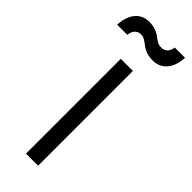

<svg xmlns="http://www.w3.org/2000/svg" viewBox="-275 -759 782 782"><g transform="rotate(45 116.5 -367.5)"><path d="M80.1 -545.9H149.9V0H80.1ZM-28.8 -633.8Q-25.9 -682.1 -3.7 -708.5Q18.6 -734.9 57.1 -734.9Q92.8 -734.9 121.1 -713.9Q132.3 -704.6 140.6 -700.4Q148.9 -696.3 153.3 -695.6Q157.7 -694.8 166 -694.8Q179.7 -694.8 190.4 -704.8Q201.2 -714.8 203.1 -733.9H262.2Q259.8 -686.5 237.1 -659.7Q214.4 -632.8 175.8 -632.8Q141.1 -632.8 113.8 -651.9Q112.3 -653.3 105.5 -658.4Q98.6 -663.6 96.2 -665Q93.8 -666.5 88.4 -669.7Q83 -672.9 78.1 -673.8Q73.2 -674.8 67.9 -674.8Q52.7 -674.8 42.2 -664.3Q31.7 -653.8 29.8 -633.8Z"/></g></svg>

Font: PoppinsZ Light
Style: Regular
Weight: 300
Designer: Ninad Kale (Devanagari), Jonny Pinhorn (Latin)
Foundry: Indian Type Foundry
Version: Version 3.002;FEAKit 1.0